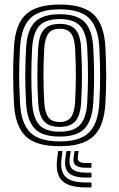

<svg xmlns="http://www.w3.org/2000/svg" viewBox="-20 -629 521 838"><path d="M240.8 9.2Q135.8 9.2 91 -35.4Q46.2 -80 41 -176.5Q37.5 -241.8 37.4 -299.5Q37.2 -357.2 41 -424.2Q46.8 -524 93.5 -566.6Q140.2 -609.2 240.8 -609.2Q342.8 -609.2 388.6 -565.9Q434.5 -522.5 440 -424Q443.2 -361.2 443.5 -302.4Q443.8 -243.5 440 -176.5Q434 -76.8 387.6 -33.8Q341.2 9.2 240.8 9.2ZM240.8 -11.8Q329.8 -11.8 369 -51.2Q408.2 -90.8 413.5 -178Q417.2 -245 417 -301.2Q416.8 -357.5 413.5 -422.8Q408.8 -508.8 370 -548.5Q331.2 -588.2 240.8 -588.2Q152.5 -588.2 112.6 -549.5Q72.8 -510.8 67.5 -422.8Q64.8 -373.8 64 -334Q63.2 -294.2 64.2 -257Q65.2 -219.8 67.5 -177.8Q72.2 -91 111.4 -51.4Q150.5 -11.8 240.8 -11.8ZM240.8 -33Q163.5 -33 130.8 -68.4Q98 -103.8 93.8 -180.2Q90.2 -245.2 90.2 -300.8Q90.2 -356.2 94 -421Q98.5 -499.5 132.6 -533.2Q166.8 -567 240.8 -567Q316.8 -567 349.8 -532.4Q382.8 -497.8 387 -421.5Q389.5 -374.8 390.2 -336.1Q391 -297.5 390.2 -260.1Q389.5 -222.8 387 -179.5Q382.5 -103.8 349.8 -68.4Q317 -33 240.8 -33ZM240.8 -54.2Q301.2 -54.2 329 -83.9Q356.8 -113.5 360.8 -182.2Q364 -240.5 364.1 -296Q364.2 -351.5 360.8 -418.8Q357 -487.5 329 -516.6Q301 -545.8 240.8 -545.8Q177.8 -545.8 150.9 -515.1Q124 -484.5 120.2 -418.5Q117 -361 116.8 -304.8Q116.5 -248.5 120.2 -181.2Q124 -114 151.5 -84.1Q179 -54.2 240.8 -54.2ZM240.8 -75.2Q193.5 -75.2 171.6 -100.1Q149.8 -125 146.5 -182Q143.2 -245.8 143.1 -300.8Q143 -355.8 146.5 -417.8Q150 -475.8 172.1 -500.2Q194.2 -524.8 240.8 -524.8Q287.8 -524.8 309.5 -500Q331.2 -475.2 334.2 -418Q337.8 -350.8 337.6 -295.9Q337.5 -241 334.2 -183Q331 -125.8 309.5 -100.5Q288 -75.2 240.8 -75.2ZM240.8 -96.5Q274.2 -96.5 289.6 -117.1Q305 -137.8 307.8 -184.5Q310.8 -238.5 311.1 -292.1Q311.5 -345.8 307.8 -416.8Q305.5 -462.5 290.1 -483Q274.8 -503.5 240.8 -503.5Q205.5 -503.5 190.6 -482Q175.8 -460.5 173 -416.5Q169.5 -351.5 169.6 -299.8Q169.8 -248 173 -183.5Q175.5 -138.5 190.8 -117.5Q206 -96.5 240.8 -96.5ZM252.8 30 248.5 63.5Q241.5 118.5 266.5 143Q291.5 167.5 355.5 167.5H379V189H355.5Q280.2 189 250.8 159.5Q221.2 130 229.5 63.5L234 30ZM323 30 319.5 55Q317.5 69.5 325.8 76Q334 82.5 355.5 82.5H379V103.2H355.5Q322.5 103.2 309.8 91.8Q297 80.2 301.5 55L305.8 30ZM288.8 30 284.5 59.2Q279.2 94 295.9 109.2Q312.5 124.5 355.5 124.5H379V146H355.5Q301 146 279.9 125.6Q258.8 105.2 265.5 59.2L270 30Z"/></svg>

Font: Big Shoulders Inline Text ExtraBold
Style: Regular
Weight: 800
Designer: Patric King
Foundry: XO Type Co
Version: Version 1.000